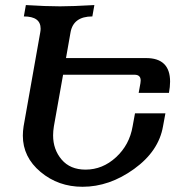

<svg xmlns="http://www.w3.org/2000/svg" viewBox="-20 -713 717 743"><path d="M299.3 9.8Q205.6 9.8 137 -47.6Q68.4 -105 68.4 -188Q68.4 -205.6 71.3 -224.1L135.7 -587.4Q137.2 -595.2 137.2 -602.1Q137.2 -649.4 72.3 -649.4L80.1 -693.4Q158.2 -688.5 212.4 -688.5Q258.8 -688.5 345.2 -693.4L337.4 -649.4Q263.7 -649.4 252.9 -587.4L235.4 -488.3H545.4Q638.2 -488.3 638.2 -397Q638.2 -377 633.8 -353.5H516.6L523.4 -391.1L524.4 -401.4Q524.4 -423.8 500.5 -423.8H224.1L188.5 -224.1Q185.5 -205.6 185.5 -189Q185.5 -134.3 218.5 -95.5Q251.5 -56.6 311 -56.6Q377 -56.6 429 -104.5Q481 -152.3 493.2 -224.1L502.4 -274.4H620.1L610.8 -224.1Q594.2 -127.9 498.8 -59.1Q403.3 9.8 299.3 9.8Z"/></svg>

Font: Kelvinch
Style: Bold Italic
Weight: 700
Italic angle: -10°
Designer: Paul James Miller
Foundry: High-Logic / Made with FontCreator
Version: Version 3.30 September 23, 2016